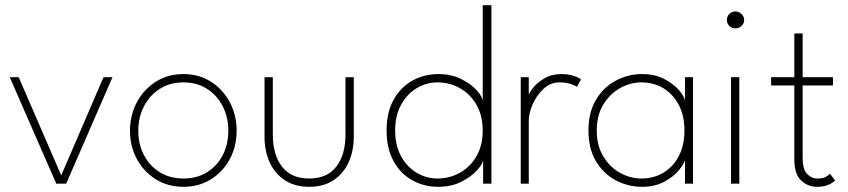

<svg xmlns="http://www.w3.org/2000/svg" viewBox="-20 -708 3270 740"><path d="M17.5 -410.5H52L216 -32L379 -410.5H413.5L235 0H197Z M687 12Q627 12 580.5 -17Q534 -46 507.5 -95Q481 -144 481 -204Q481 -264 507.5 -313.8Q534 -363.5 580.5 -393Q627 -422.5 687 -422.5Q747 -422.5 793.2 -393Q839.5 -363.5 865.8 -313.8Q892 -264 892 -204Q892 -144 865.8 -95Q839.5 -46 793.2 -17Q747 12 687 12ZM687 -20Q739 -20 778 -44.2Q817 -68.5 838.5 -110.2Q860 -152 860 -204Q860 -256 838.5 -298.2Q817 -340.5 778 -365.5Q739 -390.5 687 -390.5Q635 -390.5 595.8 -365.5Q556.5 -340.5 534.8 -298.2Q513 -256 513 -204Q513 -152 534.8 -110.2Q556.5 -68.5 595.8 -44.2Q635 -20 687 -20Z M1031.5 -189.5Q1031.5 -111.5 1066.8 -65.8Q1102 -20 1171.5 -20Q1241 -20 1276.2 -65.8Q1311.5 -111.5 1311.5 -189.5V-410.5H1343.5V-181Q1343.5 -126 1323.5 -82.2Q1303.5 -38.5 1265.2 -13.2Q1227 12 1171.5 12Q1116.5 12 1078 -13.2Q1039.5 -38.5 1019.5 -82.2Q999.5 -126 999.5 -181V-410.5H1031.5Z M1669 12Q1614.5 12 1569.2 -13Q1524 -38 1497 -86.5Q1470 -135 1470 -205Q1470 -275 1497 -323.5Q1524 -372 1569.2 -397.2Q1614.5 -422.5 1669 -422.5Q1719 -422.5 1757 -403.8Q1795 -385 1817 -360.5Q1839 -336 1840.5 -319V-688H1874V0H1842V-91Q1840.5 -76 1818.5 -51.5Q1796.5 -27 1758 -7.5Q1719.5 12 1669 12ZM1666 -20Q1713.5 -20 1753.2 -42.5Q1793 -65 1816.8 -106.5Q1840.5 -148 1840.5 -205Q1840.5 -262 1816.8 -303.5Q1793 -345 1753.2 -367.8Q1713.5 -390.5 1666 -390.5Q1623.5 -390.5 1586.2 -368.2Q1549 -346 1526 -304.5Q1503 -263 1503 -205Q1503 -147 1526 -105.5Q1549 -64 1586.2 -42Q1623.5 -20 1666 -20Z M2018 0H1987V-410.5H2018V-333.5H2015.5Q2017 -347 2033.2 -368Q2049.5 -389 2077.8 -405.8Q2106 -422.5 2143 -422.5Q2172 -422.5 2192 -415.5Q2212 -408.5 2219 -401.5L2203.5 -373Q2196.5 -378.5 2179 -384.5Q2161.5 -390.5 2136.5 -390.5Q2101.5 -390.5 2074.8 -365.5Q2048 -340.5 2033 -306Q2018 -271.5 2018 -243Z M2620 0V-91Q2617 -77 2596.8 -52.2Q2576.5 -27.5 2540.5 -7.8Q2504.5 12 2455 12Q2400.5 12 2353.2 -13Q2306 -38 2277 -86.5Q2248 -135 2248 -205Q2248 -275 2277 -323.5Q2306 -372 2353.2 -397.2Q2400.5 -422.5 2455 -422.5Q2504.5 -422.5 2540.8 -403.2Q2577 -384 2597.8 -359.5Q2618.5 -335 2620 -319V-410.5H2651V0ZM2280 -205Q2280 -147 2305 -105.5Q2330 -64 2369.5 -42Q2409 -20 2452 -20Q2499.5 -20 2537 -42.5Q2574.5 -65 2596.2 -106.5Q2618 -148 2618 -205Q2618 -262 2596.2 -303.5Q2574.5 -345 2537 -367.8Q2499.5 -390.5 2452 -390.5Q2409 -390.5 2369.5 -368.2Q2330 -346 2305 -304.5Q2280 -263 2280 -205Z M2797.5 0V-410.5H2829.5V0ZM2814 -598.5Q2800.5 -598.5 2791 -608Q2781.5 -617.5 2781.5 -631Q2781.5 -645 2791.2 -654.5Q2801 -664 2814 -664Q2823 -664 2830.8 -659.5Q2838.5 -655 2843.2 -647.8Q2848 -640.5 2848 -631Q2848 -617.5 2838 -608Q2828 -598.5 2814 -598.5Z M2952 -410.5H3041.5V-579H3073.5V-410.5H3190.5V-378.5H3073.5V-101Q3073.5 -55.5 3090.5 -37.8Q3107.5 -20 3130.5 -20Q3154 -20 3165.5 -28Q3177 -36 3179 -38.5L3198.5 -12Q3196 -9.5 3187.5 -3.5Q3179 2.5 3164.8 7.2Q3150.5 12 3129.5 12Q3093 12 3067.2 -12.8Q3041.5 -37.5 3041.5 -93V-378.5H2952Z"/></svg>

Font: League Spartan Thin
Style: Regular
Weight: 100
Foundry: The League of Moveable Type
Version: Version 2.002